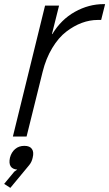

<svg xmlns="http://www.w3.org/2000/svg" viewBox="-42 -657 526 924"><path d="M115.2 102.1Q110.8 123.5 97.2 139.2L7.8 247.1L-22 228L26.9 168.9L41 159.2Q-5.4 155.3 5.9 102.1Q12.7 75.7 30.8 60.3Q48.8 44.9 75.2 44.9Q101.6 44.9 111.8 60.1Q122.1 75.2 115.2 102.1ZM463.9 -637.2 444.8 -561H428.2Q390.1 -561 351.8 -546.9Q313.5 -532.7 276.6 -504.4Q239.7 -476.1 209.5 -426Q179.2 -376 163.1 -311L85.9 0H20L174.8 -629.9H242.2L208 -493.2H210Q252 -563 318.4 -600.1Q384.8 -637.2 457 -637.2Z"/></svg>

Font: Sinkin Sans 300 Light Italic
Style: Regular
Weight: 300
Italic angle: -112°
Designer: Keith Bates
Foundry: K-Type
Version: Sinkin Sans (version 1.0)  by Keith Bates   •   © 2014   www